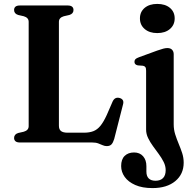

<svg xmlns="http://www.w3.org/2000/svg" viewBox="-20 -728 988 981"><path d="M334.5 -651.5 306 -645Q294 -641.5 287.5 -634.5Q281 -627.5 281 -616.5V-85.5Q281 -66.5 292 -58.2Q303 -50 325.5 -50H408.5Q437 -50 457 -57.8Q477 -65.5 493 -85Q509 -104.5 525.5 -140.5L555.5 -209.5Q561.5 -222 570.2 -226.2Q579 -230.5 590.5 -227.5Q602.5 -224.5 607.5 -216.2Q612.5 -208 608.5 -194L563.5 -18Q558 0.5 549.8 9.5Q541.5 18.5 525.5 18.5Q515 18.5 504.8 14Q494.5 9.5 482.2 4.8Q470 0 451.5 0H82Q66.5 0 59.2 -6.2Q52 -12.5 52 -23Q52 -42 73 -48.5L101.5 -55Q113.5 -58.5 120 -65.5Q126.5 -72.5 126.5 -83.5V-616.5Q126.5 -627.5 120 -634.5Q113.5 -641.5 101.5 -645L73 -651.5Q52 -658 52 -677Q52 -688 59.2 -694Q66.5 -700 82 -700H325.5Q341 -700 348.2 -694Q355.5 -688 355.5 -677Q355.5 -658 334.5 -651.5ZM867.5 -92.5Q867.5 -66 875.2 -41.5Q883 -17 893 6.8Q903 30.5 910.8 54.2Q918.5 78 918.5 103Q918.5 162 875.5 197.5Q832.5 233 759.5 233Q706.5 233 671 217.2Q635.5 201.5 617.2 176Q599 150.5 599 120.5Q599 86 617 68.5Q635 51 665 51Q694 51 711 70.2Q728 89.5 728 121V149Q728 172 740 183.8Q752 195.5 774.5 195.5Q799.5 195.5 813 181.8Q826.5 168 826.5 141.5Q826.5 120 816.2 99.5Q806 79 791.2 59Q776.5 39 761.8 18.8Q747 -1.5 736.8 -22.5Q726.5 -43.5 726.5 -66V-366.5Q726.5 -379.5 722.8 -385Q719 -390.5 710.5 -392L684 -394Q675 -396 671 -400.5Q667 -405 667 -412Q667 -420.5 671.8 -425.5Q676.5 -430.5 690 -435.5L783 -469.5Q803 -476.5 814.5 -479.5Q826 -482.5 835 -482.5Q851 -482.5 859.2 -473.8Q867.5 -465 867.5 -451ZM783.5 -559Q743.5 -559 719.2 -579.8Q695 -600.5 695 -634Q695 -667.5 719.2 -687.8Q743.5 -708 783.5 -708Q824 -708 848.2 -687.8Q872.5 -667.5 872.5 -634Q872.5 -600.5 848.2 -579.8Q824 -559 783.5 -559Z"/></svg>

Font: Fraunces SemiBold
Style: Regular
Weight: 600
Version: Version 1.000;[b76b70a41]